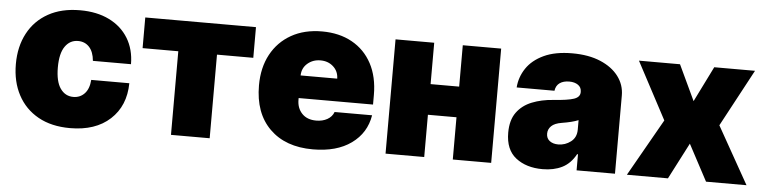

<svg xmlns="http://www.w3.org/2000/svg" viewBox="-39 -728 3633 913"><g transform="rotate(5 1777.0 -272.0)"><path d="M312.5 9.9Q223.7 9.9 160.5 -25.4Q97.3 -60.7 63.6 -124.1Q29.8 -187.5 29.8 -271.3Q29.8 -355.1 63.6 -418.5Q97.3 -481.9 160.5 -517.2Q223.7 -552.6 312.5 -552.6Q392.8 -552.6 451.5 -523.6Q510.3 -494.7 542.6 -441.9Q574.9 -389.2 575.3 -318.2H393.5Q389.6 -361.2 368.8 -383.7Q348 -406.2 315.3 -406.2Q276.6 -406.2 253.4 -373Q230.1 -339.8 230.1 -272.7Q230.1 -205.6 253.4 -172.4Q276.6 -139.2 315.3 -139.2Q347.7 -139.2 369 -161.8Q390.3 -184.3 393.5 -227.3H575.3Q573.9 -119 503.7 -54.5Q433.6 9.9 312.5 9.9Z M623.6 -399.1V-545.5H1152V-399.1H978.7V0H794V-399.1Z M1471.6 9.9Q1340.6 9.9 1265.4 -64.5Q1190.3 -138.8 1190.3 -271.3Q1190.3 -355.8 1224.4 -419Q1258.5 -482.2 1320.7 -517.4Q1382.8 -552.6 1467.3 -552.6Q1549.7 -552.6 1610.6 -518.8Q1671.5 -485.1 1705.1 -422.4Q1738.6 -359.7 1738.6 -272.7V-227.3H1383.5V-218.8Q1383.5 -179.3 1407.8 -153.6Q1432.2 -127.8 1475.9 -127.8Q1506 -127.8 1528.6 -140.4Q1551.1 -153.1 1559.7 -176.1H1738.6Q1724.8 -90.9 1655 -40.5Q1585.2 9.9 1471.6 9.9ZM1383.5 -335.2H1558.2Q1557.5 -370.4 1532.8 -392.6Q1508.2 -414.8 1471.6 -414.8Q1435.7 -414.8 1410 -392.8Q1384.2 -370.7 1383.5 -335.2Z M2002.8 -545.5V-348H2139.2V-545.5H2322.4V0H2139.2V-201.7H2002.8V0H1818.2V-545.5Z M2568.2 8.5Q2490.1 8.5 2440.3 -30.4Q2390.6 -69.2 2390.6 -150.6Q2390.6 -210.6 2417.3 -247.2Q2443.9 -283.7 2489.3 -301.8Q2534.8 -320 2590.9 -323.9Q2659.8 -328.8 2688.6 -338.6Q2717.3 -348.4 2717.3 -372.2V-373.6Q2717.3 -394.9 2701 -406.2Q2684.7 -417.6 2659.1 -417.6Q2631 -417.6 2613.5 -405.4Q2595.9 -393.1 2592.3 -367.9H2411.9Q2415.5 -417.6 2443.7 -459.7Q2471.9 -501.8 2526.3 -527.2Q2580.6 -552.6 2661.9 -552.6Q2740.1 -552.6 2796.3 -528.8Q2852.6 -505 2883 -464.5Q2913.4 -424 2913.4 -373.6V0H2730.1V-76.7H2725.9Q2701 -30.9 2661.2 -11.2Q2621.4 8.5 2568.2 8.5ZM2632.1 -115.1Q2665.5 -115.1 2692.1 -135.5Q2718.8 -155.9 2718.8 -193.2V-238.6Q2689.6 -226.6 2640.6 -218.8Q2606.5 -213.4 2590.9 -198.2Q2575.3 -182.9 2575.3 -161.9Q2575.3 -139.2 2591.3 -127.1Q2607.2 -115.1 2632.1 -115.1Z M3176.1 -545.5 3255.7 -376.4 3339.5 -545.5H3534.1L3387.8 -272.7L3541.2 0H3348L3255.7 -173.3L3166.2 0H2970.2L3125 -272.7L2980.1 -545.5Z"/></g></svg>

Font: Inter UI Black
Style: Regular
Weight: 900
Designer: Rasmus Andersson
Foundry: rsms
Version: 3.2;8d6f07862